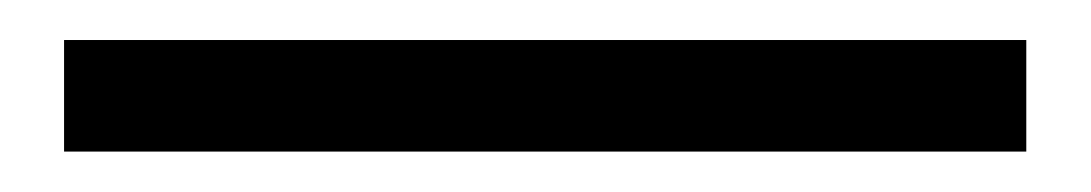

<svg xmlns="http://www.w3.org/2000/svg" viewBox="-20 51 540 95"><path d="M487.8 70.8V126H11.7V70.8Z"/></svg>

Font: Pyidaungsu ZawDecode
Style: Regular
Weight: 400
Designer: Sun Tun
Foundry: Your Own Font Foundry
Version: Version 2.50